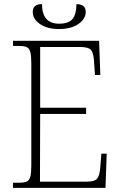

<svg xmlns="http://www.w3.org/2000/svg" viewBox="-20 -912 584 932"><path d="M43 0V-25H72Q96 -25 109 -30.5Q122 -36 127 -54Q132 -72 132 -108V-605Q132 -642 127 -660Q122 -678 109 -683.5Q96 -689 72 -689H43V-714H461L467 -548H441L437 -606Q435 -652 423 -668Q411 -684 368 -684H175V-389H398V-359H175L174 -30H397Q440 -30 452 -45.5Q464 -61 467 -102L472 -166H498L492 0ZM267 -771Q210 -771 174.5 -795Q139 -819 139 -854Q139 -892 184 -892Q184 -797 267 -797Q313 -797 332 -820Q351 -843 351 -892Q396 -892 396 -854Q396 -820 360.5 -795.5Q325 -771 267 -771Z"/></svg>

Font: Noto Serif SemiCondensed ExtraLight
Style: Regular
Weight: 200
Width: 4
Designer: Monotype Design Team
Foundry: Monotype Imaging Inc.
Version: Version 2.014